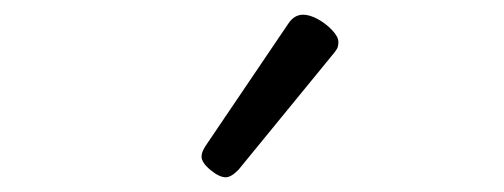

<svg xmlns="http://www.w3.org/2000/svg" viewBox="-20 -858 685 261"><path d="M287 -617Q278 -617 266 -627Q254 -637 254 -645Q254 -648 255 -651Q256 -654 259 -659L372 -826Q376 -832 381 -835Q386 -838 392 -838Q401 -838 412 -832Q423 -826 431.5 -817Q440 -808 440 -801Q440 -795 438 -791.5Q436 -788 430 -781L304 -627Q294 -617 287 -617Z"/></svg>

Font: Playwrite FR Moderne Light
Style: Regular
Weight: 300
Version: Version 1.002